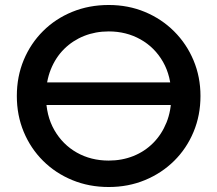

<svg xmlns="http://www.w3.org/2000/svg" viewBox="-20 -735 872 770"><path d="M125 -314V-404.5H711V-314ZM416 15Q337 15 269.8 -12.8Q202.5 -40.5 152.8 -90Q103 -139.5 75.2 -206Q47.5 -272.5 47.5 -350Q47.5 -428 75.2 -494.5Q103 -561 152.8 -610.5Q202.5 -660 269.8 -687.5Q337 -715 416 -715Q494.5 -715 561.5 -687Q628.5 -659 678.5 -609Q728.5 -559 756.2 -492.8Q784 -426.5 784 -350Q784 -272.5 756.2 -206Q728.5 -139.5 678.5 -90Q628.5 -40.5 561.5 -12.8Q494.5 15 416 15ZM416 -91Q469 -91 514.8 -109.2Q560.5 -127.5 594.5 -161.8Q628.5 -196 647.8 -243.8Q667 -291.5 667 -350Q667 -428.5 633.8 -486.8Q600.5 -545 543.5 -577Q486.5 -609 416 -609Q363 -609 317.2 -590.8Q271.5 -572.5 237.2 -538.5Q203 -504.5 183.8 -456.8Q164.5 -409 164.5 -350Q164.5 -271.5 198 -213.2Q231.5 -155 288.2 -123Q345 -91 416 -91Z"/></svg>

Font: Geologica Cursive
Style: Regular
Weight: 400
Designer: Sindre Bremnes, Frode Helland
Foundry: Monokrom Skriftforlag AS
Version: Version 1.010;gftools[0.9.28]